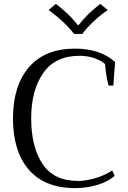

<svg xmlns="http://www.w3.org/2000/svg" viewBox="-20 -961 659 991"><path d="M302 -851C328 -827 348 -805 362 -786C362 -786 405 -786 405 -786C419 -806 439 -828 465 -852C491 -876 515 -895 536 -909C536 -909 498 -941 498 -941C478 -926 458 -909 437 -889C416 -868 399 -849 386 -832C386 -832 381 -832 381 -832C368 -849 351 -868 330 -889C309 -909 288 -926 268 -941C268 -941 231 -909 231 -909C252 -894 276 -875 302 -851ZM129 -85C183 -22 263 10 368 10C409 10 448 4 484 -7C519 -18 549 -33 572 -54C572 -54 559 -81 559 -81C532 -64 503 -50 471 -41C438 -32 409 -27 384 -27C300 -27 239 -56 200 -114C161 -172 141 -251 141 -350C141 -448 162 -526 204 -585C245 -644 308 -673 391 -673C417 -673 441 -669 464 -662C487 -654 506 -644 522 -631C527 -580 533 -542 541 -519C541 -519 565 -519 565 -519C565 -519 574 -641 574 -641C523 -687 454 -710 367 -710C264 -710 185 -678 130 -615C75 -551 47 -463 47 -350C47 -237 74 -148 129 -85Z"/></svg>

Font: BUSH 25 TRIRONG 0515 A
Style: Regular
Weight: 400
Designer: Katatrad Team
Foundry: CadsonDemak